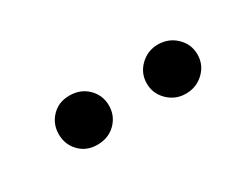

<svg xmlns="http://www.w3.org/2000/svg" viewBox="-26 -768 427 325"><g transform="rotate(-30 187.0 -606.0)"><path d="M154 -606Q154 -586 140 -572Q126 -558 104 -558Q83 -558 69.5 -572Q56 -586 56 -606Q56 -626 69.5 -640Q83 -654 104 -654Q126 -654 140 -640Q154 -626 154 -606ZM327 -606Q327 -586 312.5 -572Q298 -558 277 -558Q257 -558 242.5 -572Q228 -586 228 -606Q228 -626 242.5 -640Q257 -654 277 -654Q298 -654 312.5 -640Q327 -626 327 -606Z"/></g></svg>

Font: Baloo 2
Style: Regular
Weight: 400
Designer: Sarang Kulkarni and Ek Type
Foundry: Ek Type
Version: Version 1.640;hotconv 1.0.111;makeotfexe 2.5.65597; ttfautoh